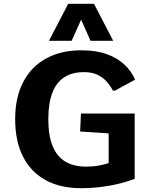

<svg xmlns="http://www.w3.org/2000/svg" viewBox="-20 -988 806 1018"><path d="M408.4 9.8Q299.6 9.8 221.6 -33.1Q143.6 -75.9 102 -157.7Q60.4 -239.5 60.4 -355.9Q60.4 -471.5 103.1 -553.1Q145.7 -634.8 224.5 -678Q303.3 -721.3 412 -721.3Q489.8 -721.3 546.2 -700.9Q602.6 -680.6 639.7 -645.6Q676.8 -610.5 696.3 -565.6L589.6 -507.4H578.7Q565.9 -532.1 546.2 -554.6Q526.6 -577.1 497.4 -591.3Q468.2 -605.6 425.8 -605.6Q362.9 -605.6 320.8 -578.4Q278.7 -551.3 257.5 -496Q236.2 -440.8 236.2 -356.1Q236.2 -285.3 250.8 -236.8Q265.4 -188.4 292 -159.3Q318.6 -130.3 355.1 -117.4Q391.6 -104.5 435.3 -104.5Q473.4 -104.5 503.8 -110.2Q534.2 -115.9 556.1 -123.5V-280.7L404.9 -290.8L409.3 -386H694V-39.7Q660.5 -26.8 615.9 -15.3Q571.2 -3.9 518.6 2.9Q466 9.8 408.4 9.8ZM239.6 -771.8 341.6 -967.9H478.3L580.2 -771.8H459.9L410.1 -883.6L359.9 -771.8Z"/></svg>

Font: Comme
Style: Regular
Weight: 400
Designer: Vernon Adams
Foundry: Vernon Adams
Version: Version 1.000;gftools[0.9.27]